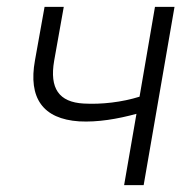

<svg xmlns="http://www.w3.org/2000/svg" viewBox="-20 -540 567 560"><path d="M211 -186C265 -183 323 -193 378 -208L342 0H399L489 -520H432L387 -258C336 -242 276 -235 224 -238C152 -242 124 -282 138 -363L166 -520H110L82 -364C62 -254 105 -193 211 -186Z"/></svg>

Font: Fixel Text 20240404 Light
Style: Italic
Weight: 300
Width: 4
Italic angle: -10°
Designer: AlfaBravo + MacPaw
Foundry: Kyrylo Tkachov, Marchela Mozhyna, Serhii Makarenko, Maria Weinstein, Zakhar Kryvoshyya
Version: Version 1.211;Glyphs 3.2 (3225)